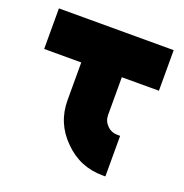

<svg xmlns="http://www.w3.org/2000/svg" viewBox="-98 -588 647 676"><g transform="rotate(20 226.0 -250.0)"><path d="M11 -500V-348H150V-207Q150 -121 211 -61Q271 0 357 0H367V-152H357Q334 -152 318 -168Q302 -184 302 -207V-348H441V-500Z"/></g></svg>

Font: Unageo
Style: ExtraBold
Weight: 800
Designer: Richard Sepsi
Foundry: Richard Sepsi
Version: Version 2.000